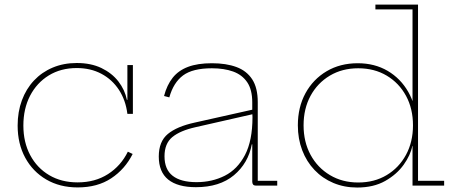

<svg xmlns="http://www.w3.org/2000/svg" viewBox="-20 -810 1986 838"><path d="M319 8Q241 8 182 -26.5Q123 -61 90 -121.8Q57 -182.5 57 -262Q57 -322 75.5 -372Q94 -422 128.2 -458.5Q162.5 -495 210 -515Q257.5 -535 315 -535Q377 -535 422.8 -513Q468.5 -491 496.8 -454.5Q525 -418 534 -374H542L536 -313Q528.5 -373 499 -418Q469.5 -463 422.5 -488Q375.5 -513 315 -513Q245.5 -513 193 -480.8Q140.5 -448.5 111.2 -392Q82 -335.5 82 -262Q82 -189 111.8 -133Q141.5 -77 194.8 -45.5Q248 -14 319 -14Q395 -14 451.5 -50.2Q508 -86.5 538 -148L559 -138Q525.5 -71.5 465.5 -31.8Q405.5 8 319 8ZM536 -313V-526H560V-313Z M1096 0Q1088.5 0 1084.8 -4.5Q1081 -9 1081 -17V-231L1083 -241L1082 -299L1081 -320V-363Q1081 -418.5 1059 -451Q1037 -483.5 997.5 -497.8Q958 -512 905 -512Q821 -512 779 -480.8Q737 -449.5 719 -385L696 -391Q708.5 -439 733.8 -470.8Q759 -502.5 800.8 -518.2Q842.5 -534 905 -534Q967 -534 1011.8 -517.5Q1056.5 -501 1080.8 -463.8Q1105 -426.5 1105 -364V-21H1190V0ZM835 7Q755.5 7 714.2 -26.2Q673 -59.5 673 -127Q673 -192.5 712.5 -225.2Q752 -258 830 -275L1089 -333V-313L834 -255Q766.5 -240 732.2 -211.8Q698 -183.5 698 -128Q698 -70.5 733.5 -42.8Q769 -15 838 -15Q905.5 -15 961 -43Q1016.5 -71 1049.2 -133.5Q1082 -196 1082 -299L1088 -180H1079Q1063.5 -97.5 1001 -45.2Q938.5 7 835 7Z M1780.5 0V-212L1782.5 -234V-286L1780.5 -322V-769H1618.5V-790H1804.5V-21H1918.5V0ZM1541.5 -534Q1615 -534 1671.8 -500.8Q1728.5 -467.5 1762 -408.8Q1795.5 -350 1798.5 -273L1782.5 -263Q1782.5 -335.5 1752.2 -391.5Q1722 -447.5 1668 -479.8Q1614 -512 1543.5 -512Q1473.5 -512 1419.5 -479.8Q1365.5 -447.5 1335.2 -391.5Q1305 -335.5 1305 -263Q1305 -190.5 1335.5 -134.2Q1366 -78 1420 -45.8Q1474 -13.5 1543.5 -13.5Q1614 -13.5 1667.8 -45.8Q1721.5 -78 1752 -134.2Q1782.5 -190.5 1782.5 -263L1785.5 -173H1779.5Q1772 -133.5 1742 -91.2Q1712 -49 1661.2 -20.2Q1610.5 8.5 1539 8.5Q1482.5 8.5 1435 -11.5Q1387.5 -31.5 1352.8 -68Q1318 -104.5 1299 -154.2Q1280 -204 1280 -263Q1280 -342 1313.2 -403Q1346.5 -464 1405.5 -499Q1464.5 -534 1541.5 -534Z"/></svg>

Font: Hepta Slab ExtraLight ExtraLight
Style: Regular
Weight: 250
Version: Version 1.102